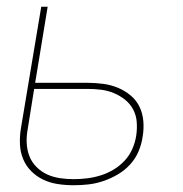

<svg xmlns="http://www.w3.org/2000/svg" viewBox="-20 -540 540 568"><path d="M198 8Q174 8 151 4.5Q128 1 108 -8.5Q88 -18 72.5 -33.5Q57 -49 48.5 -69.5Q40 -90 39 -113.5Q38 -137 42 -161L102 -520H121L84 -295H239Q262 -295 285 -292Q308 -289 328.5 -280.5Q349 -272 366 -258Q383 -244 392.5 -224.5Q402 -205 404 -182Q406 -159 402 -136Q399 -114 390 -92.5Q381 -71 365 -53.5Q349 -36 328.5 -24Q308 -12 286 -4.5Q264 3 242 5.5Q220 8 198 8ZM198 -10Q218 -10 238 -12.5Q258 -15 277.5 -21Q297 -27 315.5 -38Q334 -49 348.5 -64.5Q363 -80 371.5 -99.5Q380 -119 383 -139Q386 -159 384.5 -179Q383 -199 374 -216Q365 -233 350 -245Q335 -257 317 -264.5Q299 -272 279.5 -274.5Q260 -277 239 -277H81L62 -158Q58 -137 59 -116.5Q60 -96 67 -78Q74 -60 88 -46Q102 -32 119.5 -24Q137 -16 157 -13Q177 -10 198 -10Z"/></svg>

Font: Iosevka SS04 Thin
Style: Italic
Weight: 100
Italic angle: -9°
Monospace: yes
Designer: Belleve Invis
Foundry: Belleve Invis
Version: Version 19.0.0; ttfautohint (v1.8.4)